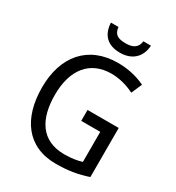

<svg xmlns="http://www.w3.org/2000/svg" viewBox="-215 -1048 1091 1189"><g transform="rotate(30 330.5 -454.0)"><path d="M512 -918H458C452 -867 416 -852 369 -852C315 -852 285 -866 280 -918H226C230 -833 277 -784 367 -784C455 -784 508 -837 512 -918ZM371 -377V-299H507V-84C474 -74 436 -67 383 -67C216 -67 149 -188 149 -357C149 -539 236 -646 388 -646C447 -646 504 -629 552 -605L585 -681C529 -708 463 -724 390 -724C175 -724 57 -577 57 -358C57 -137 162 10 367 10C454 10 524 -2 594 -26V-377Z"/></g></svg>

Font: Noto Sans Lao SemiCondensed
Style: Regular
Weight: 400
Width: 4
Designer: Monotype Design Team
Foundry: Monotype Imaging Inc.
Version: Version 2.003